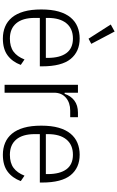

<svg xmlns="http://www.w3.org/2000/svg" viewBox="240 -1048 820 1340"><g transform="rotate(90 650.0 -378.0)"><path d="M249 12Q204 12 166.5 -3.5Q129 -19 102 -51.5Q75 -84 60.5 -134.5Q46 -185 46 -256Q46 -327 60.5 -377.5Q75 -428 102 -460.5Q129 -493 166.5 -508.5Q204 -524 249 -524Q340 -524 391.5 -461Q443 -398 443 -261V-246H105V-211Q105 -126 142.5 -81.5Q180 -37 249 -37Q306 -37 340.5 -62.5Q375 -88 395 -139L433 -113Q411 -54 366.5 -21Q322 12 249 12ZM249 -477Q180 -477 142.5 -431.5Q105 -386 105 -301V-288H384V-301Q384 -386 350.5 -431.5Q317 -477 249 -477ZM151 -741 200 -768 286 -605 250 -586Z M572 0V-512H627V-419H635Q649 -462 682 -487Q715 -512 766 -512H798V-458H752Q697 -458 662 -428Q627 -398 627 -345V0Z M1060 12Q1015 12 977.5 -3.5Q940 -19 913 -51.5Q886 -84 871.5 -134.5Q857 -185 857 -256Q857 -327 871.5 -377.5Q886 -428 913 -460.5Q940 -493 977.5 -508.5Q1015 -524 1060 -524Q1151 -524 1202.5 -461Q1254 -398 1254 -261V-246H916V-211Q916 -126 953.5 -81.5Q991 -37 1060 -37Q1117 -37 1151.5 -62.5Q1186 -88 1206 -139L1244 -113Q1222 -54 1177.5 -21Q1133 12 1060 12ZM1060 -477Q991 -477 953.5 -431.5Q916 -386 916 -301V-288H1195V-301Q1195 -386 1161.5 -431.5Q1128 -477 1060 -477Z"/></g></svg>

Font: IBM Plex Sans Cond Light
Style: Regular
Weight: 300
Width: 3
Designer: Mike Abbink, Paul van der Laan, Pieter van Rosmalen
Foundry: Bold Monday
Version: Version 1.3